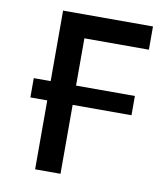

<svg xmlns="http://www.w3.org/2000/svg" viewBox="-80 -767 723 834"><g transform="rotate(10 282.0 -350.0)"><path d="M131 0V-700H527.5V-597.5H243V0ZM56.5 -304V-389H502.5V-304Z"/></g></svg>

Font: Geologica Roman
Style: Regular
Weight: 400
Designer: Sindre Bremnes, Frode Helland
Foundry: Monokrom Skriftforlag AS
Version: Version 1.010;gftools[0.9.28]